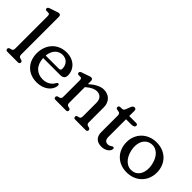

<svg xmlns="http://www.w3.org/2000/svg" viewBox="44 -1468 2212 2212"><g transform="rotate(45 1150.0 -362.0)"><path d="M202.5 -707.5C202.5 -725 192.5 -736 176 -736C163 -736 148.5 -729.5 130 -723.5L57 -699C41 -693.5 33 -684.5 33 -673C33 -662 39.5 -652 52 -652H85C98.5 -652 105.5 -640.5 105.5 -619.5V-89.5C105.5 -66.5 96.5 -56 82 -52.5L62.5 -47.5C48.5 -44 41.5 -35 41.5 -23C41.5 -8 51.5 0 69 0H238.5C256 0 266 -8 266 -23C266 -35 259 -43.5 245 -47.5L226.5 -52.5C211.5 -56.5 202.5 -66.5 202.5 -89.5Z M741 -157.5C733 -158 728 -153 720 -142.5C699 -100.5 651 -62.5 580 -62.5C483.5 -62.5 415.5 -125.5 410 -241H689C731 -241 754.5 -260.5 754.5 -300C754.5 -404 673.5 -479 558 -479C412.5 -479 318.5 -371 318.5 -228.5C318.5 -87.5 409.5 11.5 555.5 11.5C673 11.5 753 -60.5 756 -137C756 -150 750.5 -157 741 -157.5ZM545 -426C610 -426 654.5 -378.5 654.5 -309.5C654.5 -290 644.5 -281.5 623 -281.5H410.5C419 -370.5 472 -426 545 -426Z M1330 -52.5C1315 -56.5 1306 -66.5 1306 -89.5V-335C1306 -421.5 1247 -479.5 1163.5 -479.5C1110.5 -479.5 1054 -451.5 987 -393V-446C987 -463.5 977 -475 960.5 -475C947.5 -475 933 -469 914.5 -462.5L841.5 -437.5C825.5 -432 817.5 -423.5 817.5 -412C817.5 -401 824 -390.5 836.5 -390.5H869.5C883 -390.5 890 -379 890 -358.5V-89.5C890 -66.5 881 -56 866.5 -52.5L847 -47.5C833 -44 826 -35 826 -23C826 -8 836 0 853.5 0H1023C1039 0 1048.5 -8 1048.5 -23C1048.5 -33.5 1042 -42 1029.5 -45.5L1010.5 -50.5C995 -54.5 987 -65.5 987 -89.5V-343.5L994 -349.5C1041 -390.5 1083 -409 1119.5 -409C1173.5 -409 1209 -374.5 1209 -310.5V-89.5C1209 -65.5 1201.5 -54.5 1186 -50.5L1166 -45.5C1153.5 -42.5 1147 -33.5 1147 -23C1147 -8 1156.5 0 1173 0H1342C1359.5 0 1369.5 -8 1369.5 -23C1369.5 -35 1363 -43.5 1348.5 -47.5Z M1705.5 -88.5C1690.5 -89.5 1675 -63 1638.5 -63C1604.5 -63 1584 -86 1584 -127V-417H1669C1705.5 -417 1721.5 -430 1721.5 -448.5C1721.5 -463 1712 -469.5 1695 -469.5H1584V-556.5C1584 -574 1573 -584.5 1558 -584.5C1546 -584.5 1530 -574 1524 -558L1501 -498C1493 -476.5 1480.5 -469.5 1462.5 -469.5H1439.5C1424 -469.5 1414 -460 1414 -447.5C1414 -435.5 1420.5 -425.5 1432.5 -423.5L1458 -419.5C1478.5 -416.5 1487 -403.5 1487 -380V-109C1487 -30.5 1533.5 8 1606.5 8C1667 8 1717.5 -28 1720.5 -65.5C1723.5 -79.5 1715.5 -88 1705.5 -88.5Z M2024 -479C1876.5 -479 1774 -375 1774 -236C1774 -90 1874.5 11.5 2020.5 11.5C2168 11.5 2270.5 -92 2270.5 -233.5C2270.5 -377.5 2169.5 -479 2024 -479ZM2064 -47C1980.5 -31.5 1905 -91 1880.5 -210C1858 -322 1901.5 -405.5 1983 -421C2067 -437 2140 -376.5 2164 -258.5C2186.5 -148 2144.5 -62 2064 -47Z"/></g></svg>

Font: dr Title
Style: Regular
Weight: 400
Version: Version 1.000;hotconv 1.0.109;makeotfexe 2.5.65596